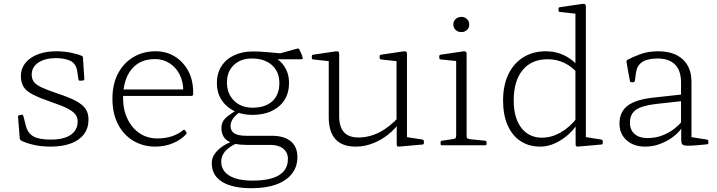

<svg xmlns="http://www.w3.org/2000/svg" viewBox="-20 -765 3774 1011"><path d="M282 -273Q346 -252 381.5 -232.5Q417 -213 431.5 -190.5Q446 -168 446 -135Q446 -91 422.5 -59Q399 -27 354 -10Q309 7 246 7Q196 7 154.5 -3Q113 -13 91 -25Q85 -29 84 -36L75 -150Q74 -157 81 -158L94 -161Q101 -162 103 -154L117 -100Q127 -63 156.5 -46.5Q186 -30 247 -30Q316 -30 352.5 -55Q389 -80 389 -126Q389 -147 376.5 -163Q364 -179 335 -194Q306 -209 255 -226Q191 -248 154.5 -266.5Q118 -285 104 -308Q90 -331 90 -364Q90 -423 141.5 -459Q193 -495 278 -495Q320 -495 358 -486.5Q396 -478 411 -471Q417 -468 417 -460L424 -349Q424 -342 417 -341L401 -340Q394 -340 393 -347L386 -394Q378 -434 346.5 -446.5Q315 -459 276 -459Q217 -459 182 -435.5Q147 -412 147 -372Q147 -350 158 -334.5Q169 -319 198.5 -305Q228 -291 282 -273Z M798 7Q733 7 681.5 -24Q630 -55 601 -111.5Q572 -168 572 -245Q572 -322 601.5 -378Q631 -434 682.5 -464.5Q734 -495 800 -495Q856 -495 900.5 -467.5Q945 -440 971 -392Q997 -344 997 -280Q997 -277 997 -273.5Q997 -270 997 -267Q995 -260 988 -260H614V-294H962L944 -274Q944 -277 944.5 -280.5Q945 -284 945 -287Q945 -335 926 -372.5Q907 -410 873 -432Q839 -454 796 -454Q717 -454 672.5 -400Q628 -346 628 -248Q628 -187 651.5 -138.5Q675 -90 715.5 -63Q756 -36 808 -36Q891 -36 945 -80Q951 -85 954 -79L961 -70Q964 -64 960 -58Q932 -28 889.5 -10.5Q847 7 798 7Z M1304 226Q1203 226 1149 192Q1095 158 1095 94Q1095 67 1111.5 44Q1128 21 1153.5 4.5Q1179 -12 1204 -20L1231 -12Q1188 6 1166.5 30.5Q1145 55 1145 86Q1145 134 1188 160Q1231 186 1309 186Q1496 186 1496 72Q1496 38 1471.5 18Q1447 -2 1404 -2H1278Q1210 -2 1178 -24Q1146 -46 1146 -91Q1146 -109 1153 -123.5Q1160 -138 1179.5 -153.5Q1199 -169 1233 -189L1254 -183Q1222 -161 1208 -142Q1194 -123 1194 -101Q1194 -75 1214.5 -62.5Q1235 -50 1277 -50H1412Q1476 -50 1511 -21Q1546 8 1546 62Q1546 113 1517 150Q1488 187 1434 206.5Q1380 226 1304 226ZM1310 -198Q1377 -198 1414 -232Q1451 -266 1451 -328Q1451 -387 1412 -422Q1373 -457 1307 -457Q1247 -457 1211 -422.5Q1175 -388 1175 -331Q1175 -272 1212 -235Q1249 -198 1310 -198ZM1392 -477Q1444 -461 1473 -421.5Q1502 -382 1502 -328Q1502 -277 1478.5 -239.5Q1455 -202 1411.5 -181Q1368 -160 1309 -160Q1253 -160 1211 -181.5Q1169 -203 1145.5 -240.5Q1122 -278 1122 -328Q1122 -378 1145.5 -415.5Q1169 -453 1212 -473.5Q1255 -494 1312 -494Q1345 -494 1386.5 -490.5Q1428 -487 1483 -482L1440 -480L1545 -509Q1552 -511 1556 -505Q1561 -495 1566 -484Q1571 -473 1574 -460Q1575 -453 1567 -453H1391Z M2123 -162V-19L2104 -46L2205 -30Q2212 -28 2212 -21V-12Q2212 -5 2205 -4L2080 7Q2075 7 2072 4.5Q2069 2 2069 -5V-117L2068 -126V-162ZM1853 7Q1782 7 1746.5 -32Q1711 -71 1711 -149V-323H1766V-153Q1766 -41 1867 -41Q1981 -41 2080 -149L2086 -122Q2059 -84 2022 -55Q1985 -26 1941.5 -9.5Q1898 7 1853 7ZM2068 -162V-323H2123V-162ZM1711 -323V-468L1730 -441L1629 -452Q1622 -453 1622 -460V-469Q1622 -476 1629 -477L1744 -494Q1757 -496 1761.5 -493Q1766 -490 1766 -480V-323ZM2068 -323V-468L2086 -441L1986 -452Q1979 -453 1979 -460V-469Q1979 -476 1986 -477L2101 -494Q2114 -496 2118.5 -493Q2123 -490 2123 -480V-323Z M2382 0V-324H2437V0ZM2307 0Q2300 0 2300 -7V-16Q2300 -23 2307 -24L2366 -33Q2376 -34 2379 -38Q2382 -42 2382 -53V-180H2437V-50Q2437 -40 2440.5 -37Q2444 -34 2455 -32L2535 -24Q2542 -23 2542 -16V-7Q2542 0 2534 0ZM2382 -324V-468L2400 -442L2300 -452Q2293 -453 2293 -461V-469Q2293 -476 2300 -477L2415 -494Q2428 -496 2432.5 -493Q2437 -490 2437 -481V-324ZM2410 -596Q2391 -596 2379 -607.5Q2367 -619 2367 -636Q2367 -653 2379 -664.5Q2391 -676 2410 -676Q2427 -676 2439 -664.5Q2451 -653 2451 -636Q2451 -619 2439 -607.5Q2427 -596 2410 -596Z M3010 -162V-600H3065V-162ZM3022 -379Q2991 -415 2951 -434Q2911 -453 2863 -453Q2779 -453 2732 -396Q2685 -339 2685 -236Q2685 -144 2725 -92Q2765 -40 2834 -40Q2883 -40 2930.5 -66.5Q2978 -93 3016 -141L3025 -119Q2989 -62 2934 -27.5Q2879 7 2825 7Q2765 7 2721 -22Q2677 -51 2653 -105.5Q2629 -160 2629 -235Q2629 -315 2656.5 -373Q2684 -431 2735 -463Q2786 -495 2855 -495Q2910 -495 2958 -470Q3006 -445 3039 -398ZM3010 -573V-718L3029 -691L2928 -702Q2921 -703 2921 -710V-719Q2921 -726 2928 -727L3043 -744Q3056 -746 3060.5 -743Q3065 -740 3065 -730V-573ZM3065 -162V-19L3046 -46L3147 -30Q3154 -28 3154 -21V-12Q3154 -5 3147 -4L3022 7Q3017 7 3014 4.5Q3011 2 3011 -5V-117L3010 -126V-162Z M3377 7Q3317 7 3279.5 -26.5Q3242 -60 3242 -114Q3242 -176 3285 -208.5Q3328 -241 3420 -251L3575 -268L3574 -233L3430 -217Q3357 -208 3327 -185.5Q3297 -163 3297 -119Q3297 -81 3321.5 -59.5Q3346 -38 3389 -38Q3434 -38 3470.5 -53Q3507 -68 3532 -88Q3557 -108 3567 -122L3577 -108Q3573 -93 3556 -73.5Q3539 -54 3511.5 -35.5Q3484 -17 3449.5 -5Q3415 7 3377 7ZM3566 -331Q3566 -393 3534.5 -425Q3503 -457 3442 -457Q3415 -457 3391 -451Q3367 -445 3350.5 -429.5Q3334 -414 3329 -383L3323 -339Q3321 -332 3314 -332H3305Q3298 -332 3297 -339Q3292 -365 3287.5 -389.5Q3283 -414 3279 -439Q3278 -446 3284 -450Q3307 -463 3349.5 -479Q3392 -495 3445 -495Q3529 -495 3575 -452.5Q3621 -410 3621 -335V-162H3566ZM3621 -162V-19L3601 -46L3703 -30Q3710 -28 3710 -21V-12Q3710 -5 3702 -5L3648 0Q3611 3 3593.5 2Q3576 1 3571.5 -6.5Q3567 -14 3567 -28V-96L3566 -102V-162Z"/></svg>

Font: Hahmlet ExtraLight
Style: Regular
Weight: 250
Designer: Minjoo Ham & Mark Frömberg
Foundry: hypertype
Version: Version 1.002